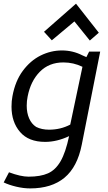

<svg xmlns="http://www.w3.org/2000/svg" viewBox="-20 -760 588 1042"><path d="M0 0ZM225 10Q135 10 88.8 -43.8Q42.5 -97.5 42.5 -181.2Q42.5 -212.5 47.5 -237.5Q62.5 -320 103.8 -375.6Q145 -431.2 200.6 -458.8Q256.2 -486.2 316.2 -486.2Q375 -486.2 426.2 -460L448.8 -450L463.8 -480H523.8L423.8 25Q400 146.2 330 204.4Q260 262.5 143.8 262.5Q107.5 262.5 68.1 253.1Q28.8 243.8 0 230L28.8 175Q92.5 198.8 135 198.8Q200 198.8 240.6 180.6Q281.2 162.5 308.8 115Q336.2 67.5 355 -21.2Q288.8 10 225 10ZM361.2 -83.8 427.5 -397.5Q378.8 -421.2 323.8 -421.2Q246.2 -421.2 196.2 -370.6Q146.2 -320 130 -236.2Q125 -212.5 125 -186.2Q125 -147.5 138.1 -117.5Q151.2 -87.5 176.2 -71.2Q206.2 -56.2 246.2 -56.2Q308.8 -56.2 361.2 -83.8ZM467.5 -540 383.8 -643.8 261.2 -541.2 218.8 -587.5 392.5 -740 516.2 -582.5Z"/></svg>

Font: Cambay
Style: Italic
Weight: 400
Italic angle: -11°
Designer: Pooja Saxena
Foundry: Pooja Saxena
Version: Version 1.019;PS 001.019;hotconv 1.0.70;makeotf.lib2.5.58329